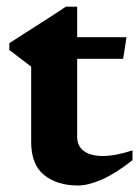

<svg xmlns="http://www.w3.org/2000/svg" viewBox="-20 -544 418 576"><path d="M211.5 -133.5Q211.5 -106 231.5 -91Q251.5 -76 288.5 -76Q326.5 -76 377.5 -93V-63.5Q326 -23 285.2 -5.2Q244.5 12.5 214 12.5Q151.5 12.5 112.5 -18.8Q73.5 -50 73.5 -118.5V-344L8 -394V-414.5Q32 -430 62.5 -449.5Q93 -469 123.5 -488.5Q154 -508 177.5 -524H211.5V-432.5H359.5L349.5 -367.5H211.5Z"/></svg>

Font: Newsreader 16pt
Style: Bold
Weight: 700
Designer: Hugues Gentile
Foundry: Production Type
Version: Version 1.003; ttfautohint (v1.8.3)